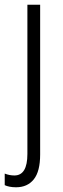

<svg xmlns="http://www.w3.org/2000/svg" viewBox="-41 -552 267 813"><path d="M27 241Q12 241 -0.5 238.5Q-13 236 -21 232V183Q-1 191 20 191Q75 191 75 100V-532H129V102Q129 174 102 207.5Q75 241 27 241Z"/></svg>

Font: Noto Sans Telugu Condensed Light
Style: Regular
Weight: 300
Width: 3
Designer: Jelle Bosma - Monotype Design Team
Foundry: Monotype Imaging Inc.
Version: Version 2.005; ttfautohint (v1.8.4.7-5d5b)